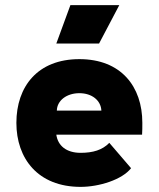

<svg xmlns="http://www.w3.org/2000/svg" viewBox="-20 -713 620 750"><path d="M492 -56 407 -155C380 -127 343 -116 295 -116C239 -116 206 -144 200 -187H535C536 -204 536 -214 536 -233C536 -375 453 -482 290 -482C127 -482 44 -375 44 -233C44 -94 128 17 295 17C367 17 457 -11 492 -56ZM200 -543H367L446 -693H255ZM202 -281C203 -321 241 -349 290 -349C339 -349 374 -321 376 -281Z"/></svg>

Font: Kreadon Extra Bold
Style: Regular
Weight: 800
Designer: kohakuno
Foundry: StudioGnu
Version: Version 1.000;Glyphs 3.1.2 (3151)